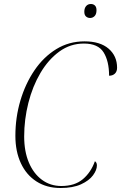

<svg xmlns="http://www.w3.org/2000/svg" viewBox="-20 -931 606 961"><path d="M283 10Q214 10 163 -22.5Q112 -55 84.5 -114Q57 -173 57 -251Q57 -343 82 -427.5Q107 -512 152.5 -579Q198 -646 261.5 -685Q325 -724 403 -724Q481 -724 523.5 -687.5Q566 -651 566 -592Q566 -573 555 -562.5Q544 -552 526 -552Q526 -625 498.5 -669Q471 -713 400 -713Q332 -713 277 -673Q222 -633 182.5 -566Q143 -499 122 -416Q101 -333 101 -248Q101 -173 124.5 -117.5Q148 -62 190 -31Q232 0 287 0Q354 0 394.5 -34Q435 -68 455 -124Q465 -118 465 -103Q465 -80 445.5 -53.5Q426 -27 385.5 -8.5Q345 10 283 10ZM431 -841Q419 -841 410.5 -848.5Q402 -856 402 -872Q402 -890 411 -900.5Q420 -911 435 -911Q447 -911 455 -903.5Q463 -896 463 -880Q463 -860 453.5 -850.5Q444 -841 431 -841Z"/></svg>

Font: Noto Serif Display SemiCondensed ExtraLight
Style: Italic
Weight: 200
Width: 4
Italic angle: -12°
Designer: Monotype Design Team
Foundry: Monotype Imaging Inc.
Version: Version 2.009